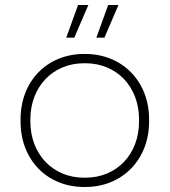

<svg xmlns="http://www.w3.org/2000/svg" viewBox="-20 -740 676 765"><path d="M244 -590H276L332 -720H291ZM364 -590H396L452 -720H411ZM315 5H320C467 5 574 -104 574 -255V-265C574 -416 467 -525 320 -525H315C168 -525 62 -417 62 -265V-255C62 -103 168 5 315 5ZM315 -32C191 -32 101 -125 101 -256V-264C101 -395 191 -488 315 -488H320C445 -488 534 -395 534 -264V-256C534 -125 445 -32 320 -32Z"/></svg>

Font: Fixel Display ExtraLight
Style: Regular
Weight: 200
Designer: AlfaBravo + MacPaw
Foundry: Kyrylo Tkachov, Marchela Mozhyna, Serhii Makarenko, Maria Weinstein, Zakhar Kryvoshyya
Version: Version 1.211